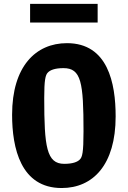

<svg xmlns="http://www.w3.org/2000/svg" viewBox="-20 -962 660 992"><path d="M298.5 9.5C460.5 9.5 577.5 -110.5 577.5 -360.5C577.5 -532.5 537.5 -739 326 -739C164.5 -739 42.5 -619 42.5 -369C42.5 -197 87 9.5 298.5 9.5ZM135.5 -845.5H484.5V-942H135.5ZM208.5 -456C208.5 -548 214.5 -575 227.5 -587.5C239 -599.5 262.5 -610 308 -610C399.5 -610 411.5 -536.5 411.5 -284C411.5 -172 405 -150.5 392.5 -138C381 -126 357.5 -115.5 312 -115.5C220.5 -115.5 208.5 -203.5 208.5 -456Z"/></svg>

Font: Monaspace Argon ExtraBold
Style: Bold
Weight: 800
Designer: Riley Cran & the Lettermatic Team
Foundry: Lettermatic
Version: Version 1.000 (Monaspace Argon)